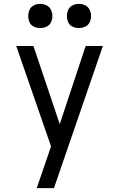

<svg xmlns="http://www.w3.org/2000/svg" viewBox="-20 -768 616 993"><path d="M170 205H259L299 89L512 -530H423L289 -126L153 -530H64L244 -11L218 65Q206 100 194 135Q182 170 170 205ZM388 -623Q405 -623 420.5 -630Q436 -637 443.5 -652.5Q451 -668 451 -685Q451 -702 443.5 -717.5Q436 -733 420.5 -740.5Q405 -748 388 -748Q371 -748 355.5 -740.5Q340 -733 333 -717.5Q326 -702 326 -685Q326 -668 333 -652.5Q340 -637 355.5 -630Q371 -623 388 -623ZM188 -623Q205 -623 220.5 -630Q236 -637 243.5 -652.5Q251 -668 251 -685Q251 -702 243.5 -717.5Q236 -733 220.5 -740.5Q205 -748 188 -748Q171 -748 155.5 -740.5Q140 -733 133 -717.5Q126 -702 126 -685Q126 -668 133 -652.5Q140 -637 155.5 -630Q171 -623 188 -623Z"/></svg>

Font: Iosevka Sparkle
Style: Regular
Weight: 400
Designer: Belleve Invis
Foundry: Belleve Invis
Version: Version 4.5.0; ttfautohint (v1.8.3)